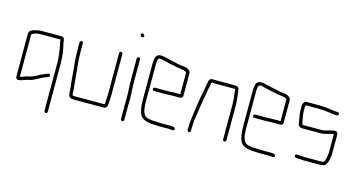

<svg xmlns="http://www.w3.org/2000/svg" viewBox="-83 -1005 2826 1513"><g transform="rotate(15 1330.0 -248.5)"><path d="M361 139V-259C361 -317 352 -368 340 -416C338 -438 336 -463 313 -463H147C134 -463 125 -460 115 -459C97 -456 77 -450 64 -441C51 -432 50 -421 50 -401V-64C50 -53 58 -41 71 -42C90 -42 113 -53 127 -58C145 -64 167 -66 184 -74C202 -82 216 -89 232 -99C245 -106 259 -113 273 -118C286 -123 309 -125 304 -143C298 -162 274 -146 264 -142C243 -134 219 -123 201 -112C184 -105 169 -95 148 -91C128 -88 117 -82 99 -76L81 -70H77V-401C77 -407 77 -412 78 -416C78 -417 79 -418 80 -419C97 -429 122 -436 147 -436H310C311 -433 311 -431 311 -428C314 -407 321 -381 324 -360C328 -329 334 -294 334 -259V139C334 147 340 153 348 153C356 153 361 147 361 139Z M461 -454V-386C461 -354 464 -320 466 -288C467 -270 473 -235 473 -216C474 -197 477 -176 478 -157C480 -122 487 -93 487 -56C487 -28 497 -6 526 -6H778C795 -6 807 -21 807 -39C807 -65 811 -89 811 -117V-452C811 -460 805 -466 797 -466C789 -466 784 -460 784 -452V-117C784 -90 780 -64 780 -39C780 -37 779 -35 778 -33H526C514 -33 514 -43 514 -56C514 -95 507 -122 505 -159C500 -233 488 -308 488 -386V-454C488 -461 482 -467 475 -467C468 -467 461 -461 461 -454Z M929 -448V-265C929 -217 934 -170 934 -122C933 -107 933 -93 933 -79V45C933 53 939 59 947 59C955 59 960 53 960 45V-79C960 -92 960 -107 961 -122C961 -169 956 -217 956 -265V-448C956 -455 950 -461 943 -461C936 -461 929 -455 929 -448ZM915 -627C921 -621 928 -615 937 -624C946 -633 940 -640 934 -646C921 -659 902 -640 915 -627Z M1203 -6C1171 -6 1126 -10 1111 -29C1090 -54 1087 -97 1087 -142V-449C1087 -454 1088 -460 1089 -467C1092 -482 1092 -493 1108 -493C1113 -493 1118 -493 1122 -492L1142 -487C1158 -484 1178 -479 1192 -475L1216 -471C1231 -469 1242 -465 1256 -462L1274 -460L1291 -457C1303 -456 1334 -452 1334 -439V-264H1284C1271 -264 1237 -262 1222 -262H1127C1120 -262 1114 -255 1114 -248C1114 -241 1120 -235 1127 -235H1222C1236 -235 1271 -237 1284 -237H1338C1350 -237 1361 -245 1361 -257V-440C1361 -471 1324 -481 1294 -484L1278 -486C1266 -487 1256 -489 1244 -492C1221 -499 1196 -501 1173 -508L1147 -514C1133 -517 1124 -520 1108 -520C1088 -520 1072 -509 1067 -494C1065 -484 1060 -462 1060 -449V-142C1060 -99 1066 -58 1079 -28C1098 10 1147 21 1203 21C1213 21 1223 23 1233 23H1325C1340 23 1357 32 1362 17C1368 -2 1341 -4 1325 -4H1233C1223 -4 1213 -6 1203 -6Z M1490 -7V-34C1490 -39 1490 -48 1491 -59C1491 -93 1500 -123 1503 -156C1508 -199 1517 -238 1522 -281C1526 -298 1529 -308 1531 -324C1531 -337 1536 -350 1537 -361C1539 -375 1546 -392 1546 -408L1549 -417H1550C1557 -416 1564 -416 1572 -416H1740C1741 -412 1742 -408 1742 -403C1747 -368 1752 -332 1752 -292V-8C1752 0 1757 6 1765 6C1773 6 1779 0 1779 -8V-292C1779 -332 1772 -370 1769 -406C1767 -433 1758 -443 1729 -443H1572C1565 -443 1558 -443 1551 -444C1532 -445 1520 -431 1519 -412C1518 -402 1514 -388 1513 -380C1510 -363 1506 -345 1504 -327C1502 -311 1498 -302 1495 -285C1488 -241 1481 -203 1476 -159C1472 -119 1463 -79 1463 -34V-7C1463 1 1469 7 1477 7C1485 7 1490 1 1490 -7Z M2021 -6C1989 -6 1944 -10 1929 -29C1908 -54 1905 -97 1905 -142V-449C1905 -454 1906 -460 1907 -467C1910 -482 1910 -493 1926 -493C1931 -493 1936 -493 1940 -492L1960 -487C1976 -484 1996 -479 2010 -475L2034 -471C2049 -469 2060 -465 2074 -462L2092 -460L2109 -457C2121 -456 2152 -452 2152 -439V-264H2102C2089 -264 2055 -262 2040 -262H1945C1938 -262 1932 -255 1932 -248C1932 -241 1938 -235 1945 -235H2040C2054 -235 2089 -237 2102 -237H2156C2168 -237 2179 -245 2179 -257V-440C2179 -471 2142 -481 2112 -484L2096 -486C2084 -487 2074 -489 2062 -492C2039 -499 2014 -501 1991 -508L1965 -514C1951 -517 1942 -520 1926 -520C1906 -520 1890 -509 1885 -494C1883 -484 1878 -462 1878 -449V-142C1878 -99 1884 -58 1897 -28C1916 10 1965 21 2021 21C2031 21 2041 23 2051 23H2143C2158 23 2175 32 2180 17C2186 -2 2159 -4 2143 -4H2051C2041 -4 2031 -6 2021 -6Z M2569 -449H2562C2553 -449 2540 -452 2532 -452C2501 -457 2468 -462 2435 -462C2428 -463 2422 -463 2415 -463H2311C2294 -463 2281 -443 2281 -425V-383C2281 -371 2284 -358 2285 -348C2288 -323 2294 -301 2297 -276C2300 -259 2317 -253 2337 -253H2488C2495 -253 2501 -254 2506 -255C2518 -259 2526 -259 2539 -263C2553 -269 2569 -270 2584 -274V-118C2584 -112 2583 -107 2582 -102C2579 -90 2579 -82 2576 -71C2574 -60 2569 -52 2565 -43H2564C2553 -40 2542 -39 2529 -39H2403C2386 -39 2366 -43 2351 -43H2345C2337 -43 2331 -38 2331 -30C2331 -23 2337 -16 2344 -16H2350C2354 -16 2359 -15 2364 -14C2375 -13 2391 -12 2403 -12H2529C2555 -12 2583 -14 2590 -33C2595 -42 2601 -54 2603 -65C2605 -83 2611 -99 2611 -118V-278C2611 -291 2602 -301 2589 -301C2575 -301 2565 -298 2552 -295C2532 -291 2510 -280 2488 -280H2337C2332 -280 2328 -281 2324 -282C2321 -300 2316 -320 2314 -336C2312 -350 2308 -367 2308 -383V-425C2308 -427 2312 -433 2312 -436H2414C2421 -436 2427 -436 2434 -435C2467 -435 2501 -429 2531 -425C2540 -425 2554 -422 2562 -422H2569C2576 -422 2582 -429 2582 -436C2582 -443 2576 -449 2569 -449Z"/></g></svg>

Font: Electronic
Style: Lt
Weight: 300
Version: Version 1.011